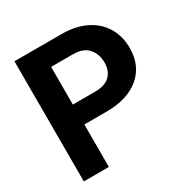

<svg xmlns="http://www.w3.org/2000/svg" viewBox="-165 -863 972 1002"><g transform="rotate(-30 320.5 -362.0)"><path d="M207 0H56V-724H340Q424 -724 485.5 -693.5Q547 -663 579.5 -608.5Q612 -554 612 -484Q612 -378 540 -317Q468 -256 340 -256H207ZM207 -376H340Q401 -376 430.5 -405Q460 -434 460 -483Q460 -535 430 -569Q400 -603 340 -603H207Z"/></g></svg>

Font: Freesentation 8 ExtraBold
Style: Regular
Weight: 800
Designer: glyphs from Roboto by Christian Robertson / Hangul glyphs from Noto Sans CJK(Source Han Sans) by Jang Soo-young and Kang
Foundry: PT&
Version: Version 2.001